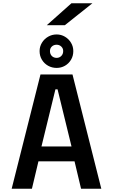

<svg xmlns="http://www.w3.org/2000/svg" viewBox="-20 -1156 690 1176"><path d="M600.5 0H476.5L436.5 -168H215.5L175.5 0H51.5L228 -700H424ZM319.5 -609 234 -259H418L332.5 -609ZM327 -740Q298.5 -740 274.8 -753.2Q251 -766.5 236.8 -790Q222.5 -813.5 222.5 -843Q222.5 -871 236.8 -894.2Q251 -917.5 274.8 -931.2Q298.5 -945 327 -945Q354.5 -945 377.8 -931.2Q401 -917.5 415 -894.2Q429 -871 429 -843Q429 -813.5 415 -790Q401 -766.5 377.8 -753.2Q354.5 -740 327 -740ZM327 -801.5Q343.5 -801.5 355.2 -813Q367 -824.5 367 -843.5Q367 -860 355.2 -871Q343.5 -882 327 -882Q309 -882 297.5 -871Q286 -860 286 -843.5Q286 -824.5 297.5 -813Q309 -801.5 327 -801.5ZM377 -1001.5H266.5L417.5 -1136H546Z"/></svg>

Font: Trispace Thin Medium
Style: Regular
Weight: 500
Version: Version 1.210